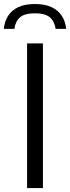

<svg xmlns="http://www.w3.org/2000/svg" viewBox="-54 -962 359 982"><path d="M84.5 0V-740H165.5V0ZM-34.5 -814.5Q-30.5 -853.5 -12 -881.8Q6.5 -910 40.2 -925.8Q74 -941.5 124.5 -941.5Q174.5 -941.5 208.8 -925.8Q243 -910 261.8 -881.5Q280.5 -853 284.5 -814.5H230.5Q224.5 -853.5 200.5 -873.8Q176.5 -894 124.5 -894Q72.5 -894 48.8 -873.8Q25 -853.5 19.5 -814.5Z"/></svg>

Font: Encode Sans SC
Style: Regular
Weight: 400
Version: Version 3.002